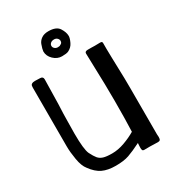

<svg xmlns="http://www.w3.org/2000/svg" viewBox="-183 -855 875 967"><g transform="rotate(-30 254.5 -371.0)"><path d="M374 8Q362 9 359.5 3Q357 -3 357.5 -11.5Q358 -20 358 -24L359 -38Q313 -15 283 -4.5Q253 6 206 6Q160 6 129.5 -8.5Q99 -23 73 -59Q55 -81 47.5 -125Q40 -169 40 -202V-376V-544Q40 -556 43.5 -560.5Q47 -565 55 -567Q58 -568 66 -568L96 -567Q113 -567 113 -550L110 -407Q107 -347 107 -309L106 -239Q106 -147 119 -119Q132 -93 142.5 -80.5Q153 -68 170.5 -62.5Q188 -57 221 -57Q256 -57 293.5 -70.5Q331 -84 361 -102Q364 -174 364 -280Q364 -374 360 -486L358 -559Q358 -571 375 -571H396Q404 -571 416 -570.5Q428 -570 443 -571H448Q459 -571 459 -562V-526L460 -478Q465 -319 464 -295V-28Q465 -22 465 -12Q465 0 461.5 4.5Q458 9 449 9Q394 7 374 8ZM177 -675Q178 -688 187 -713Q193 -729 208.5 -740Q224 -751 249 -751Q295 -751 311 -726Q327 -701 327 -679Q327 -666 316.5 -644Q306 -622 284 -612Q273 -607 247 -607Q220 -607 198.5 -627.5Q177 -648 177 -675ZM262 -658Q263 -659 271 -663Q279 -667 279 -679Q279 -687 272 -694Q265 -701 254 -701Q241 -701 233.5 -694.5Q226 -688 226 -679Q226 -670 233.5 -663.5Q241 -657 251 -657Z"/></g></svg>

Font: Barriecito
Style: Regular
Weight: 400
Designer: Pablo Cosgaya & Sergio Jiménez
Foundry: Pablo Cosgaya & Sergio Jiménez
Version: Version 1.001